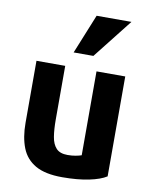

<svg xmlns="http://www.w3.org/2000/svg" viewBox="-91 -880 772 967"><g transform="rotate(10 295.0 -396.5)"><path d="M343 -610 502 -812H324L242 -610ZM519 -25V-536H372V-107Q361 -103 342.5 -99.5Q324 -96 301 -96Q262 -96 243 -116.5Q224 -137 218 -174Q212 -211 212 -262V-536H65V-219Q65 -145 86 -91.5Q107 -38 157 -9.5Q207 19 294 19Q372 19 430 7Q488 -5 519 -25Z"/></g></svg>

Font: Repo Bold
Style: Bold
Weight: 700
Designer: Stefan Peev
Foundry: Context Ltd
Version: Version 1.502